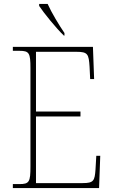

<svg xmlns="http://www.w3.org/2000/svg" viewBox="-20 -951 575 971"><path d="M303 -771H306V-784C280 -822 241 -886 221 -931H178V-921C201 -886 265 -807 303 -771ZM45 0H481L487 -163H467L463 -94C459 -37 454 -25 398 -25H162V-362H387V-387H162V-689H366C424 -689 429 -678 433 -613L436 -551H456L450 -714H45V-694H78C128 -694 134 -683 134 -606V-108C134 -31 128 -20 78 -20H45Z"/></svg>

Font: Noto Serif Sinhala SemiCondensed Thin
Style: Regular
Weight: 100
Width: 4
Designer: Jelle Bosma - Monotype Design Team
Foundry: Monotype Imaging Inc.
Version: Version 2.007